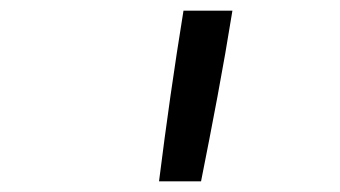

<svg xmlns="http://www.w3.org/2000/svg" viewBox="-20 -792 640 361"><path d="M279 -451Q289 -531 300.5 -611.5Q312 -692 325 -772H417Q404 -691 389 -611Q374 -531 358 -451Z"/></svg>

Font: Iosevka Curly Extended Oblique
Style: Regular
Weight: 400
Width: 7
Italic angle: -9°
Monospace: yes
Designer: Belleve Invis
Foundry: Belleve Invis
Version: Version 11.1.0; ttfautohint (v1.8.3)